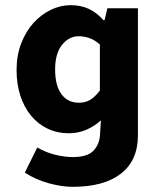

<svg xmlns="http://www.w3.org/2000/svg" viewBox="-20 -528 623 742"><path d="M261 194Q220 194 169.5 180.5Q119 167 76 139L124 42Q159 62 195 70.5Q231 79 261 79Q316 79 339 56.5Q362 34 366 -1L370 -63Q345 -40 313.5 -26.5Q282 -13 247 -13Q201 -13 163.5 -31Q126 -49 99.5 -81.5Q73 -114 58.5 -158.5Q44 -203 44 -257Q44 -314 62 -360.5Q80 -407 109.5 -439.5Q139 -472 176.5 -490Q214 -508 252.5 -508Q291 -508 321.5 -494.5Q352 -481 380 -450H384L395 -496H513V-5Q513 92 447.5 143Q382 194 261 194ZM285 -131Q309 -131 327.5 -141.5Q346 -152 366 -178V-356Q346 -374 325 -381Q304 -388 284 -388Q247 -388 220 -355Q193 -322 193 -259.5Q193 -197 217.5 -164Q242 -131 285 -131Z"/></svg>

Font: Giro Regular
Style: Bold
Weight: 700
Designer: Paul D. Hunt
Foundry: Adobe Systems Incorporated
Version: Version 1.000;PS 1.0;hotconv 1.0.88;makeotf.lib2.5.647800